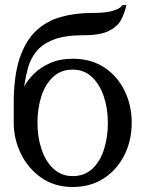

<svg xmlns="http://www.w3.org/2000/svg" viewBox="-20 -726 574 758"><path d="M500 -241.2Q500 -170.9 470.9 -113.3Q441.9 -55.7 389.6 -21.7Q337.4 12.2 267.1 12.2Q195.3 12.2 143.1 -24.4Q90.8 -61 62.5 -119.1Q34.2 -177.2 34.2 -241.2V-317.9Q34.2 -425.8 57.4 -495.4Q80.6 -564.9 122.1 -604Q163.6 -643.1 219.7 -658.9Q275.9 -674.8 341.8 -674.8Q397 -674.8 422.9 -682.6Q448.7 -690.4 456.3 -698.2Q463.9 -706.1 463.9 -706.1H479Q473.1 -677.7 459.5 -650.1Q445.8 -622.6 411.6 -604.7Q377.4 -586.9 310.1 -586.9Q235.4 -586.9 190.9 -569.3Q146.5 -551.8 123 -522.2Q99.6 -492.7 90.1 -456.5Q80.6 -420.4 75.2 -383.8Q88.9 -409.7 114.5 -435.1Q140.1 -460.4 178.5 -477.3Q216.8 -494.1 267.1 -494.1Q339.8 -494.1 391.8 -459.7Q443.8 -425.3 471.9 -367.7Q500 -310.1 500 -241.2ZM405.8 -241.2Q405.8 -298.3 389.6 -345.9Q373.5 -393.6 342.5 -422.4Q311.5 -451.2 267.1 -451.2Q220.7 -451.2 189.7 -422.4Q158.7 -393.6 143.3 -345.9Q127.9 -298.3 127.9 -241.2Q127.9 -183.6 144.3 -135.7Q160.6 -87.9 191.7 -59.3Q222.7 -30.8 267.1 -30.8Q313.5 -30.8 344.2 -59.3Q375 -87.9 390.4 -135.7Q405.8 -183.6 405.8 -241.2Z"/></svg>

Font: Charis
Style: Regular
Weight: 400
Designer: Walt Agee, Miriam Martin, Annie Olsen, Victor Gaultney, Lorna Priest, Alan Ward, Bob Hallissy, Martin Hosken, Sharon Cor
Foundry: SIL Global
Version: Version 7.000